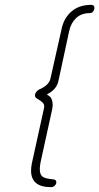

<svg xmlns="http://www.w3.org/2000/svg" viewBox="-20 -678 409 791"><path d="M190 93Q108 93 108 25Q108 12 111 -4L161 -231Q162 -234 162 -237Q162 -240 162 -242Q162 -256 132 -272Q124 -277 124 -285Q124 -292 129.5 -299.5Q135 -307 147 -312Q182 -328 188 -355L235 -564Q245 -606 276 -632Q307 -658 356 -658Q369 -658 369 -645Q369 -638 364 -631Q359 -624 350 -624Q315 -624 293.5 -603.5Q272 -583 265 -550L221 -346Q214 -309 173 -289Q177 -287 180.5 -284Q184 -281 188 -278Q197 -265 197 -246Q197 -243 196.5 -238.5Q196 -234 195 -228L147 -9Q144 7 144 20Q144 44 159 52Q169 58 200 61Q212 62 212 73Q212 80 206 86.5Q200 93 190 93Z"/></svg>

Font: Send Flowers
Style: Regular
Weight: 400
Designer: Robert E. Leuschke
Foundry: Robert E. Leuschke
Version: Version 1.010; ttfautohint (v1.8.4.7-5d5b)